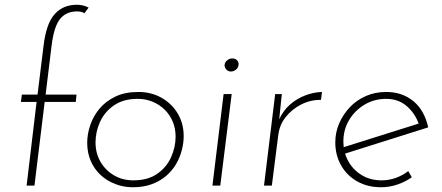

<svg xmlns="http://www.w3.org/2000/svg" viewBox="-20 -781 1858 808"><path d="M92 0 134 -352H68L72 -383H138L163 -586Q174 -681 209.5 -721Q245 -761 304 -761Q316 -761 329 -758Q342 -755 353 -749L335 -725Q330 -729 322.5 -731Q315 -733 304 -733Q259 -733 233 -701.5Q207 -670 197 -588L172 -383H302L299 -352H168L125 0Z M539 7Q500 7 465 -6.5Q430 -20 403.5 -44.5Q377 -69 362 -103.5Q347 -138 347 -180Q347 -217 360 -255Q373 -293 399 -324Q425 -355 465.5 -374.5Q506 -394 562 -394Q616 -394 659 -370Q702 -346 727.5 -304Q753 -262 753 -208Q753 -179 745 -148.5Q737 -118 721 -90.5Q705 -63 679.5 -41Q654 -19 619 -6Q584 7 539 7ZM541 -22Q602 -22 641.5 -49.5Q681 -77 700 -119.5Q719 -162 719 -206Q719 -240 707 -269Q695 -298 673 -319.5Q651 -341 622 -353Q593 -365 560 -365Q499 -365 459.5 -337.5Q420 -310 401 -268Q382 -226 382 -182Q382 -136 403 -100Q424 -64 460 -43Q496 -22 541 -22Z M921 -385H955L907 0H874ZM925 -507Q926 -519 936.5 -527.5Q947 -536 959 -535Q970 -535 977.5 -527.5Q985 -520 984 -509Q983 -496 973 -488Q963 -480 952 -480Q940 -480 932.5 -488.5Q925 -497 925 -507Z M1166 -385 1155 -279Q1172 -316 1200.5 -341Q1229 -366 1264.5 -379.5Q1300 -393 1335 -394L1331 -361Q1286 -361 1247 -341Q1208 -321 1182 -288Q1156 -255 1151 -212L1124 0H1091L1138 -385Z M1586 -22Q1617 -22 1646 -32.5Q1675 -43 1698 -61L1713 -35Q1686 -16 1652.5 -4.5Q1619 7 1584 7Q1527 7 1483.5 -17.5Q1440 -42 1415.5 -85Q1391 -128 1391 -182Q1391 -224 1407.5 -262Q1424 -300 1452.5 -330Q1481 -360 1520 -377Q1559 -394 1605 -394Q1640 -394 1668.5 -384Q1697 -374 1720 -355Q1743 -336 1758.5 -308.5Q1774 -281 1782 -245L1424 -132L1418 -159L1758 -266L1744 -254Q1730 -300 1694 -332.5Q1658 -365 1605 -365Q1555 -365 1514 -340.5Q1473 -316 1449 -275.5Q1425 -235 1425 -185Q1425 -141 1445 -104Q1465 -67 1501.5 -44.5Q1538 -22 1586 -22Z"/></svg>

Font: Josefin Sans Thin ExtraLight
Style: Italic
Weight: 250
Italic angle: -7°
Version: Version 2.000